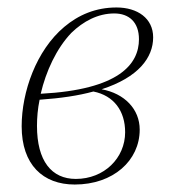

<svg xmlns="http://www.w3.org/2000/svg" viewBox="-20 -482 458 514"><path d="M171 -394C203 -425 242 -446 286 -446C325 -446 352 -423 352 -377C352 -311 300 -242 89 -231C103 -291 131 -352 171 -394ZM180 12C283 12 354 -52 354 -135C354 -190 313 -232 252 -243C351 -275 390 -328 390 -382C390 -433 348 -462 292 -462C236 -462 190 -442 152 -410C77 -347 38 -236 38 -144C38 -41 95 12 180 12ZM79 -145C79 -167 81 -191 86 -215C143 -219 190 -226 230 -237C285 -226 315 -185 315 -128C315 -59 259 -3 183 -3C118 -3 79 -51 79 -145Z"/></svg>

Font: Source Serif 4 Display Light
Style: Italic
Weight: 300
Italic angle: -12°
Designer: Frank Grießhammer
Foundry: Adobe Systems Incorporated
Version: Version 4.004;hotconv 1.0.117;makeotfexe 2.5.65602